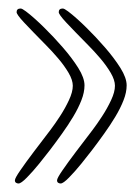

<svg xmlns="http://www.w3.org/2000/svg" viewBox="-20 -544 318 451"><path d="M122.5 -113Q119 -113 116.5 -114.8Q114 -116.5 114 -120.5Q114 -125.5 126.8 -144Q139.5 -162.5 158.8 -188Q178 -213.5 198 -239.5Q207.5 -252 219.8 -270.8Q232 -289.5 241 -308.8Q250 -328 250 -342.5Q250 -356 240 -373Q230 -390 215.5 -407Q201 -424 188 -437Q152.5 -473 135.2 -491.5Q118 -510 118 -515.5Q118 -524 127.5 -524Q131 -524 140 -517.2Q149 -510.5 160.5 -500.2Q172 -490 183 -479Q204.5 -458 226.2 -433Q248 -408 262.8 -384.5Q277.5 -361 277.5 -343.5Q277.5 -327 270.2 -308.5Q263 -290 251 -270Q239 -250 224.5 -229.8Q210 -209.5 195.5 -190.5Q186 -178 171 -159.5Q156 -141 142.2 -127Q128.5 -113 122.5 -113ZM23.5 -113Q20 -113 17.5 -114.8Q15 -116.5 15 -120.5Q15 -125.5 27.8 -144Q40.5 -162.5 59.8 -188Q79 -213.5 99 -239.5Q108.5 -252 120.8 -270.8Q133 -289.5 142 -308.8Q151 -328 151 -342.5Q151 -356 141 -373Q131 -390 116.5 -407Q102 -424 89 -437Q53.5 -473 36.2 -491.5Q19 -510 19 -515.5Q19 -524 28.5 -524Q32 -524 41 -517.2Q50 -510.5 61.5 -500.2Q73 -490 84 -479Q105.5 -458 127.2 -433Q149 -408 163.8 -384.5Q178.5 -361 178.5 -343.5Q178.5 -327 171.2 -308.5Q164 -290 152 -270Q140 -250 125.5 -229.8Q111 -209.5 96.5 -190.5Q87 -178 72 -159.5Q57 -141 43.2 -127Q29.5 -113 23.5 -113Z"/></svg>

Font: Gluten Thin Thin
Style: Regular
Weight: 250
Version: Version 1.300